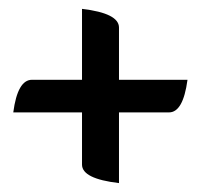

<svg xmlns="http://www.w3.org/2000/svg" viewBox="-20 -558 451 431"><path d="M247.1 -147Q164.1 -156.7 164.1 -188.5V-305.7H9.8Q19.5 -378.9 51.8 -378.9H164.1V-538.1Q247.1 -528.3 247.1 -496.1V-378.9H400.9Q391.1 -305.7 359.4 -305.7H247.1Z"/></svg>

Font: Bainsley
Style: Regular
Weight: 400
Designer: Paul James MIller
Foundry: High-Logic / Made with FontCreator
Version: Version 1.411;March 28, 2021;FontCreator 13.0.0.2683 64-bit